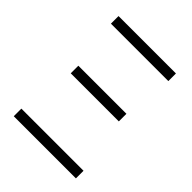

<svg xmlns="http://www.w3.org/2000/svg" viewBox="-201 -830 946 946"><g transform="rotate(45 272.0 -357.0)"><path d="M72 -661H472V-714H72ZM105 -348H440V-401H105ZM56 0H489V-53H56Z"/></g></svg>

Font: Noto Sans SemiCondensed Light
Style: Regular
Weight: 300
Width: 4
Designer: Monotype Design Team
Foundry: Monotype Imaging Inc.
Version: Version 2.013